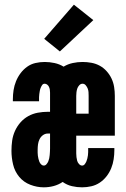

<svg xmlns="http://www.w3.org/2000/svg" viewBox="-20 -793 540 821"><path d="M167 8Q138 8 109.5 -3Q81 -14 62 -37Q43 -60 36 -89.5Q29 -119 29 -148Q29 -170 32 -191.5Q35 -213 44 -233Q53 -253 67.5 -269.5Q82 -286 101 -296.5Q120 -307 141.5 -311Q163 -315 185 -315H194V-397Q194 -404 193 -410Q192 -416 189.5 -421.5Q187 -427 182 -431Q177 -435 171 -435Q164 -435 160 -429Q156 -423 153.5 -416.5Q151 -410 150 -403.5Q149 -397 148 -390.5Q147 -384 147 -377Q147 -370 147 -364V-360H35V-368Q35 -388 38 -407.5Q41 -427 48.5 -445.5Q56 -464 68 -480Q80 -496 96 -507.5Q112 -519 131.5 -523.5Q151 -528 171 -528Q192 -528 213 -523.5Q234 -519 252 -508Q270 -519 291 -523.5Q312 -528 333 -528Q352 -528 371 -524.5Q390 -521 406.5 -512Q423 -503 436 -488.5Q449 -474 457 -457Q465 -440 468 -421Q471 -402 471 -383V-213H306V-137Q306 -129 307 -121Q308 -113 310 -105.5Q312 -98 318 -91.5Q324 -85 331 -85Q338 -85 342.5 -91Q347 -97 349.5 -103Q352 -109 353.5 -115.5Q355 -122 356 -129Q357 -136 357 -142.5Q357 -149 357 -156V-160H469V-151Q469 -132 466 -112Q463 -92 455.5 -73.5Q448 -55 435.5 -39Q423 -23 406.5 -12Q390 -1 370.5 3.5Q351 8 331 8Q309 8 287.5 3Q266 -2 248 -15Q230 -3 209.5 2.5Q189 8 167 8ZM306 -307H359V-383Q359 -391 358.5 -399Q358 -407 355 -414.5Q352 -422 346.5 -428.5Q341 -435 333 -435Q325 -435 319 -428.5Q313 -422 310.5 -414.5Q308 -407 307 -399Q306 -391 306 -383ZM167 -85Q174 -85 179 -91Q184 -97 186.5 -103Q189 -109 190.5 -116Q192 -123 192.5 -130Q193 -137 193.5 -144Q194 -151 194 -158V-222H185Q173 -222 163.5 -215Q154 -208 149 -197.5Q144 -187 142.5 -175.5Q141 -164 141 -153Q141 -146 141 -139.5Q141 -133 142 -126.5Q143 -120 144.5 -113.5Q146 -107 148.5 -101Q151 -95 156 -90Q161 -85 167 -85ZM236 -573 169 -627 296 -773 379 -707Z"/></svg>

Font: Iosevka Heavy
Style: Regular
Weight: 900
Monospace: yes
Designer: Belleve Invis
Foundry: Belleve Invis
Version: Version 32.5.0; ttfautohint (v1.8.4)